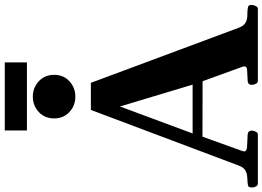

<svg xmlns="http://www.w3.org/2000/svg" viewBox="-174 -938 1106 809"><g transform="rotate(-90 379.5 -533.0)"><path d="M11.2 0Q3.4 0 -1 -7.6Q-5.4 -15.1 -5.4 -24.9Q-5.4 -36.1 -1.7 -39.1Q2 -42 12.2 -43Q24.4 -44.4 38.8 -44.9Q53.2 -45.4 66.2 -52.5Q79.1 -59.6 86.9 -80.6L321.3 -703.6H435.5L667.5 -80.6Q675.8 -58.6 689.7 -51.5Q703.6 -44.4 719 -44.4Q734.4 -44.4 746.1 -43Q756.3 -42 760 -39.1Q763.7 -36.1 763.7 -24.9Q763.7 -19.5 759.5 -9.8Q755.4 0 747.1 0H443.4Q435.1 0 430.9 -9.8Q426.8 -19.5 426.8 -24.9Q426.8 -41 442.9 -43Q471.7 -44.4 488.3 -45.2Q504.9 -45.9 504.9 -56.6Q504.9 -60.1 503.4 -64.5L436 -250L460.4 -232.9L191.9 -233.4L216.3 -254.9L147.9 -64.5Q146.5 -61 146.5 -58.1Q146.5 -46.4 167.5 -45.4Q188.5 -44.4 218.3 -43Q234.4 -41 234.4 -24.9Q234.4 -19.5 230.2 -9.8Q226.1 0 217.8 0ZM220.7 -271 212.4 -274.9H444.3L429.2 -270.5L335.9 -581.1ZM377.4 -769Q339.4 -769 312.5 -793.9Q285.6 -818.8 285.6 -858.4Q285.6 -897.9 312.5 -923.1Q339.4 -948.2 377.4 -948.2Q415 -948.2 442.1 -923.1Q469.2 -897.9 469.2 -858.4Q469.2 -818.8 442.1 -793.9Q415 -769 377.4 -769ZM234.9 -973.1V-1066.4H521.5V-973.1Z"/></g></svg>

Font: Gelasio
Style: Bold
Weight: 700
Designer: Eben Sorkin
Foundry: Eben Sorkin
Version: Version 1.008